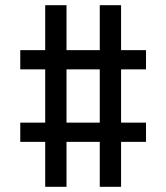

<svg xmlns="http://www.w3.org/2000/svg" viewBox="-20 -737 640 739"><path d="M154 -18V-191H58V-265H154V-470H58V-544H154V-717H236V-544H364V-717H446V-544H542V-470H446V-265H542V-191H446V-18H364V-191H236V-18ZM236 -265H364V-470H236Z"/></svg>

Font: Iosevka Curly Slab Extended
Style: Regular
Weight: 400
Width: 7
Monospace: yes
Designer: Belleve Invis
Foundry: Belleve Invis
Version: Version 11.1.0; ttfautohint (v1.8.3)